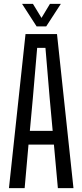

<svg xmlns="http://www.w3.org/2000/svg" viewBox="-20 -977 428 997"><path d="M26.5 0 112.5 -800H276L361.5 0H280.5L260 -226H128L108 0ZM135 -297.5H253.5L238 -467L216 -728.5H173L150.5 -466.5ZM170 -840 94.5 -957H151L195.5 -884L239.5 -957H296L220 -840Z"/></svg>

Font: Big Shoulders Text Thin
Style: Regular
Weight: 400
Version: Version 2.002